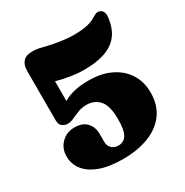

<svg xmlns="http://www.w3.org/2000/svg" viewBox="-170 -855 973 1012"><g transform="rotate(-30 317.0 -349.5)"><path d="M39.5 -140.5Q39.5 -189.5 71.5 -221.2Q103.5 -253 150.5 -253Q200 -253 225 -226Q250 -199 250 -156.5V-108Q250 -85.5 264.8 -69.8Q279.5 -54 306.5 -54Q337.5 -54 355.2 -80.2Q373 -106.5 373 -176Q373 -258 343.2 -291.2Q313.5 -324.5 266 -324.5Q252 -324.5 240.2 -322.5Q228.5 -320.5 217.5 -316.5Q206.5 -312.5 194 -307Q172.5 -297.5 160.2 -292.2Q148 -287 132.5 -287Q114 -287 99.5 -298Q85 -309 85 -334.5V-635.5Q85 -670.5 102.5 -690.8Q120 -711 159 -711Q173.5 -711 188 -709Q202.5 -707 216.5 -703Q246 -695.5 276.8 -689.5Q307.5 -683.5 337.5 -680Q367.5 -676.5 394 -676.5Q445 -676.5 477.2 -684.2Q509.5 -692 529.5 -705.5Q541 -713 552.5 -717Q564 -721 577 -715Q587 -710.5 593 -698Q599 -685.5 595 -659.5Q586.5 -598.5 556 -561.2Q525.5 -524 474 -507Q422.5 -490 351.5 -490Q311 -490 268 -496.8Q225 -503.5 186 -514.5Q147 -525.5 118 -538.5L185 -632.5V-356L145.5 -369.5Q174.5 -391 202.8 -404.2Q231 -417.5 264.2 -423.8Q297.5 -430 340 -430Q415.5 -430 472.2 -403Q529 -376 560.5 -327Q592 -278 592 -211.5Q592 -137 554.8 -85.2Q517.5 -33.5 450 -6.8Q382.5 20 292 20Q207.5 20 151.5 -1Q95.5 -22 67.5 -58.2Q39.5 -94.5 39.5 -140.5Z"/></g></svg>

Font: Fraunces SuperSoft 9pt
Style: Regular
Weight: 900
Version: Version 1.000;[b76b70a41]